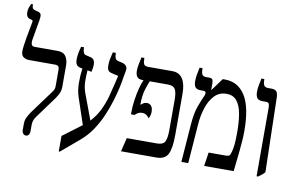

<svg xmlns="http://www.w3.org/2000/svg" viewBox="-91 -1046 2002 1294"><g transform="rotate(10 909.5 -399.0)"><path d="M142 7Q131 7 123 -2Q115 -11 115 -26V-68Q115 -93 124.5 -112.5Q134 -132 149 -154L265 -312Q275 -325 278.5 -334Q282 -343 282 -356V-464Q282 -485 275 -491.5Q268 -498 255 -498H77Q53 -498 36.5 -509.5Q20 -521 20 -549Q20 -563 23.5 -589.5Q27 -616 32.5 -647Q38 -678 43.5 -705.5Q49 -733 51 -747Q53 -755 53 -760.5Q53 -766 46 -768L32 -772Q7 -779 7 -814Q7 -832 12.5 -846.5Q18 -861 23 -872H36V-867Q36 -851 40.5 -845Q45 -839 55 -836L80 -829Q95 -825 98.5 -812.5Q102 -800 97 -772L74 -640Q66 -592 95 -592H255Q294 -592 310.5 -567Q327 -542 327 -505V-355Q327 -336 319.5 -318Q312 -300 297 -278L191 -133Q180 -119 174 -104.5Q168 -90 168 -70V-26Q168 -12 161 -2.5Q154 7 142 7Z M379 74V-32L508 -129L448 -308Q433 -351 432.5 -404Q432 -457 439 -504L428 -506Q407 -510 398.5 -522Q390 -534 390 -559Q390 -595 405 -647H425V-641Q425 -623 430.5 -610.5Q436 -598 450 -596L475 -590Q495 -586 502.5 -574Q510 -562 510 -541Q510 -530 508 -518.5Q506 -507 503 -493L475 -498Q472 -462 472.5 -422.5Q473 -383 487 -344L553 -168Q590 -208 613 -255Q636 -302 649.5 -352Q663 -402 674 -450L685 -497L646 -506Q621 -511 614 -522.5Q607 -534 607 -555Q607 -577 611 -598.5Q615 -620 622 -647H643V-641Q643 -623 648 -611Q653 -599 667 -596L696 -589Q714 -585 724 -572.5Q734 -560 730 -539L721 -490Q718 -466 709 -424.5Q700 -383 684.5 -331Q669 -279 645.5 -224Q622 -169 588.5 -119Q555 -69 510 -31L386 74Z M792 0 815 -94H1020Q1064 -94 1076 -118.5Q1088 -143 1088 -198V-405Q1088 -455 1075.5 -476.5Q1063 -498 1027 -498H901Q894 -483 880 -440.5Q866 -398 866 -336V-331Q874 -337 884 -344Q894 -351 908 -351Q926 -351 937.5 -338Q949 -325 949 -296Q949 -281 945 -270Q941 -259 937 -251Q929 -263 917 -271.5Q905 -280 887 -280Q862 -280 839 -257H815V-269Q815 -312 821.5 -356Q828 -400 837.5 -437.5Q847 -475 858 -497V-498H853Q825 -498 814 -512Q803 -526 803 -554Q803 -575 808 -599.5Q813 -624 818 -647H838V-641Q838 -618 844 -605Q850 -592 874 -592H1039Q1086 -592 1109.5 -556.5Q1133 -521 1133 -454V-174Q1133 -79 1112.5 -39.5Q1092 0 1034 0Z M1205 0 1225 -264Q1231 -341 1249 -388.5Q1267 -436 1275 -453Q1281 -465 1283 -472Q1285 -479 1285 -483Q1285 -498 1269 -498H1251Q1222 -498 1212 -512Q1202 -526 1202 -553Q1202 -575 1206.5 -599.5Q1211 -624 1216 -647H1236V-641Q1236 -618 1242.5 -605Q1249 -592 1271 -592H1293Q1310 -592 1314.5 -582.5Q1319 -573 1319 -557V-513L1320 -512L1383 -598H1398Q1488 -598 1537.5 -520Q1587 -442 1587 -277Q1587 -246 1584.5 -211.5Q1582 -177 1577 -127Q1572 -77 1563 0H1361L1375 -94H1493Q1510 -94 1516.5 -100Q1523 -106 1528 -125Q1534 -144 1537.5 -174.5Q1541 -205 1541 -263Q1541 -336 1531 -390.5Q1521 -445 1496 -475Q1471 -505 1426 -505Q1376 -505 1343.5 -470.5Q1311 -436 1293.5 -381.5Q1276 -327 1272 -266L1252 0Z M1721 7V-460Q1721 -481 1716.5 -489.5Q1712 -498 1695 -498H1674Q1645 -498 1635 -512.5Q1625 -527 1625 -554Q1625 -573 1628.5 -594.5Q1632 -616 1639 -647H1659V-641Q1659 -618 1666 -605Q1673 -592 1694 -592H1717Q1743 -592 1753 -579Q1763 -566 1763 -532L1775 -30Q1764 -17 1753 -9Q1742 -1 1732 7Z"/></g></svg>

Font: Noto Serif Hebrew ExtraCondensed Medium
Style: Regular
Weight: 500
Width: 2
Designer: Monotype Design Team
Foundry: Monotype Imaging Inc.
Version: Version 2.004; ttfautohint (v1.8.4.7-5d5b)